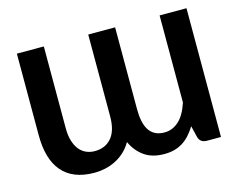

<svg xmlns="http://www.w3.org/2000/svg" viewBox="-101 -880 1300 1042"><g transform="rotate(-15 549.0 -359.0)"><path d="M733.5 -105Q777.5 -105 813 -136.5Q848.5 -168 871 -236.5V-725.5H1022V-2H943.5Q905.5 -2 896.5 -36L881 -100Q865 -74.5 847.2 -54.5Q829.5 -34.5 807.8 -20.5Q786 -6.5 760 0.8Q734 8 702 8Q634.5 8 590.2 -23.2Q546 -54.5 522 -107.5Q504 -76.5 479.8 -54.5Q455.5 -32.5 427.8 -18.8Q400 -5 370 1.5Q340 8 311 8Q248.5 8 203 -10.2Q157.5 -28.5 127.8 -63.8Q98 -99 83.5 -149.8Q69 -200.5 69 -266V-725.5H220.5V-266Q220.5 -225.5 229.5 -195.5Q238.5 -165.5 254.5 -145.2Q270.5 -125 293 -115Q315.5 -105 342 -105Q401 -105 435.5 -145.5Q470 -186 470 -266V-725.5H621V-266Q621 -229 627 -199.2Q633 -169.5 646.2 -148.5Q659.5 -127.5 681 -116.2Q702.5 -105 733.5 -105Z"/></g></svg>

Font: Lato Heavy
Style: Regular
Weight: 800
Designer: Lukasz Dziedzic
Foundry: tyPoland Lukasz Dziedzic
Version: Version 2.007; 2014-02-27